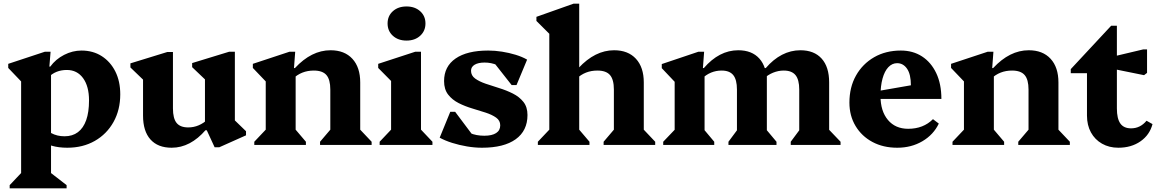

<svg xmlns="http://www.w3.org/2000/svg" viewBox="-20 -785 6273 1040"><path d="M344.4 15.2Q251 15.2 195.8 -28.2V-120.6Q225.8 -81.6 257.3 -64.2Q288.8 -46.8 329.6 -46.8Q372.6 -46.8 402.1 -69Q431.6 -91.2 446.9 -134.3Q462.2 -177.4 462.2 -240.8Q462.2 -317.8 429.9 -361.9Q397.6 -406 342 -406Q312 -406 287 -396.1Q262 -386.2 241.4 -365.6V-424.4H252.4Q281.6 -464.4 327.3 -487.8Q373 -511.2 421.4 -511.2Q483.8 -511.2 531 -481Q578.2 -450.8 604.8 -397.7Q631.4 -344.6 631.4 -274Q631.4 -189.6 594.7 -124Q558 -58.4 493.3 -21.6Q428.6 15.2 344.4 15.2ZM32.4 235V217.8L110.4 135.4L94.4 163.4V-374.2L137.4 -299L24.6 -417V-439.2L223 -504.8H254L247.4 -424.4H256.4V165.4L241.4 140.8L340.8 217.8V235Z M909.6 15.2Q835 15.2 794.9 -29.7Q754.8 -74.6 754.8 -158.8V-402.6L797.8 -312.4L686.4 -419.6V-441.8L885.8 -503.2H916.8V-197.8Q916.8 -143.6 936.5 -119.2Q956.2 -94.8 999.8 -94.8Q1029.4 -94.8 1056.3 -106.3Q1083.2 -117.8 1105.6 -139V-81H1094.2Q1053.2 -33.4 1007 -9.1Q960.8 15.2 909.6 15.2ZM1142.6 12.8 1100 -79.4H1090.2V-404.2L1133.2 -314L1020.8 -421.2V-443.4L1221.2 -504.8H1252.2V-100.2L1209.6 -174L1312.6 -74.2V-52L1167.6 12.8Z M1713.6 0V-17.2L1784.4 -100.4L1769.2 -71.6V-299.8Q1769.2 -354 1748.2 -378.4Q1727.2 -402.8 1680.2 -402.8Q1646.2 -402.8 1618.1 -391.7Q1590 -380.6 1566.4 -358.2V-416.2H1577.4Q1667 -512.8 1770.4 -512.8Q1846.2 -512.8 1888.7 -466.6Q1931.2 -420.4 1931.2 -338.2V-71.2L1915.2 -99.4L1993 -17.2V0ZM1357.4 0V-17.2L1435.4 -99.6L1419.4 -71.2V-401.2L1462.4 -299L1349.6 -417V-439.2L1548 -504.8H1579L1572.4 -416.2H1581.4V-71.2L1566.4 -100.2L1637 -17.2V0Z M2036.4 0V-17.2L2114.4 -99.6L2098.4 -71.6V-378L2141.4 -303L2028.6 -417V-439.2L2229.4 -504.8H2260.4V-71.2L2244.6 -99.4L2322.4 -17.2V0ZM2182 -565.2Q2136.6 -565.2 2108 -591.2Q2079.4 -617.2 2079.4 -657.9Q2079.4 -698.6 2108 -724.3Q2136.6 -750 2182 -750Q2227.4 -750 2256 -724.2Q2284.6 -698.4 2284.6 -657.9Q2284.6 -617.4 2256 -591.3Q2227.4 -565.2 2182 -565.2Z M2590.8 15.2Q2551.4 15.2 2509.3 8.1Q2467.2 1 2428.7 -11.2Q2390.2 -23.4 2361.6 -39.2L2419 -179.4H2445.4L2572 -10.6H2476.2L2475 -105.2Q2491.4 -79.2 2525.3 -64.5Q2559.2 -49.8 2603.6 -49.8Q2644.8 -49.8 2667.2 -64.2Q2689.6 -78.6 2689.6 -106Q2689.6 -132 2667.5 -147.8Q2645.4 -163.6 2610.8 -174.9Q2576.2 -186.2 2537.5 -197.7Q2498.8 -209.2 2464.2 -226.7Q2429.6 -244.2 2407.5 -272.6Q2385.4 -301 2385.4 -345.8Q2385.4 -425 2447.8 -468.1Q2510.2 -511.2 2624.4 -511.2Q2660.8 -511.2 2699.1 -505.2Q2737.4 -499.2 2773.3 -488.2Q2809.2 -477.2 2835.2 -462L2777.8 -324.2H2751.4L2623 -487.4H2720.6L2721.8 -392.8Q2706.8 -418 2674 -432.1Q2641.2 -446.2 2605.2 -446.2Q2570.4 -446.2 2550.9 -434.4Q2531.4 -422.6 2531.4 -401.8Q2531.4 -375.8 2553.5 -359.7Q2575.6 -343.6 2610.6 -331.6Q2645.6 -319.6 2684.3 -307.7Q2723 -295.8 2758 -278.3Q2793 -260.8 2815.1 -233.1Q2837.2 -205.4 2837.2 -162Q2837.2 -76.8 2773.4 -30.8Q2709.6 15.2 2590.8 15.2Z M3249.6 0V-17.2L3320.4 -100.4L3305.2 -71.6V-299.8Q3305.2 -354 3284.2 -378.4Q3263.2 -402.8 3216.2 -402.8Q3182.2 -402.8 3154.1 -391.7Q3126 -380.6 3102.4 -358.2V-416.2H3113.4Q3203 -512.8 3306.4 -512.8Q3382.2 -512.8 3424.7 -466.6Q3467.2 -420.4 3467.2 -338.2V-71.2L3451.2 -99.4L3529 -17.2V0ZM2893.4 0V-17.2L2971.4 -99.6L2955.4 -71.6V-638.2L2998.4 -559.2L2885.6 -671.6V-693.8L3086.4 -765H3117.4V-71.2L3102.4 -100.2L3173 -17.2V0Z M4263.2 0V-17.2L4324.4 -99.6L4309.2 -70.8V-299.8Q4309.2 -353.4 4289 -378.1Q4268.8 -402.8 4225.2 -402.8Q4195.8 -402.8 4167.5 -391.3Q4139.2 -379.8 4116.4 -358.2V-416.2H4127.8Q4168.6 -463.8 4215.9 -488.3Q4263.2 -512.8 4315.4 -512.8Q4390 -512.8 4430.6 -467.6Q4471.2 -422.4 4471.2 -338.8V-70.4L4455.2 -98.6L4533 -17.2V0ZM3572.4 0V-17.2L3650.4 -98.8L3634.4 -70.8V-374.4L3677.4 -296.6L3564.6 -415.8V-438L3763 -504.8H3794L3787.4 -416.2H3796.4V-70.4L3780.6 -98.6L3848.8 -17.2V0ZM3925.8 0V-17.2L3987 -99.6L3971.8 -70.8V-299.8Q3971.8 -353.4 3951.9 -378.1Q3932 -402.8 3888.8 -402.8Q3828 -402.8 3781.4 -358.2V-416.2H3792.4Q3833.4 -464 3880.1 -488.4Q3926.8 -512.8 3979 -512.8Q4053 -512.8 4093.4 -467.6Q4133.8 -422.4 4133.8 -338.8V-70.4L4117.8 -98.6L4186 -17.2V0ZM4080.8 -298.8V-384.8H4133.8V-298.8Z M4840.2 15.2Q4764 15.2 4705.7 -16Q4647.4 -47.2 4614.2 -102.6Q4581 -158 4581 -229.2Q4581 -312.4 4616.6 -375.7Q4652.2 -439 4715 -475.1Q4777.8 -511.2 4859.6 -511.2Q4925.2 -511.2 4974.3 -479.4Q5023.4 -447.6 5051.3 -388.9Q5079.2 -330.2 5079.2 -249.2H4697V-285.2L4914 -323Q4914 -382.4 4893.3 -412.6Q4872.6 -442.8 4839.4 -442.8Q4812.4 -442.8 4791.9 -421.2Q4771.4 -399.6 4760.4 -359.5Q4749.4 -319.4 4749.4 -265.2Q4749.4 -183.2 4789.6 -135.3Q4829.8 -87.4 4899.2 -87.4Q4981.6 -87.4 5033.6 -139.6L5065.2 -115.6Q5036.4 -55.4 4976.5 -20.1Q4916.6 15.2 4840.2 15.2Z M5495.6 0V-17.2L5566.4 -100.4L5551.2 -71.6V-299.8Q5551.2 -354 5530.2 -378.4Q5509.2 -402.8 5462.2 -402.8Q5428.2 -402.8 5400.1 -391.7Q5372 -380.6 5348.4 -358.2V-416.2H5359.4Q5449 -512.8 5552.4 -512.8Q5628.2 -512.8 5670.7 -466.6Q5713.2 -420.4 5713.2 -338.2V-71.2L5697.2 -99.4L5775 -17.2V0ZM5139.4 0V-17.2L5217.4 -99.6L5201.4 -71.2V-401.2L5244.4 -299L5131.6 -417V-439.2L5330 -504.8H5361L5354.4 -416.2H5363.4V-71.2L5348.4 -100.2L5419 -17.2V0Z M6037.6 15.2Q5987.8 15.2 5949.2 -6.8Q5910.6 -28.8 5889.2 -67.9Q5867.8 -107 5867.8 -158.8V-461.8L5910.8 -388.4H5780V-410.6L5998.8 -645.6H6029.8V-197.6Q6029.8 -142.6 6048.4 -116.2Q6067 -89.8 6106.8 -89.8Q6156.4 -89.8 6190.4 -131L6222.8 -112.8Q6207.4 -54.2 6157.7 -19.5Q6108 15.2 6037.6 15.2ZM6177 -377.8 5976.8 -418.4V-471L6173.2 -517.6H6193.2V-390.2Z"/></svg>

Font: Platypi Light
Style: Regular
Weight: 300
Designer: David Sargent
Foundry: Bolt Cutter Type
Version: Version 1.200